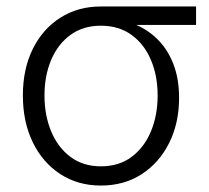

<svg xmlns="http://www.w3.org/2000/svg" viewBox="-20 -559 643 590"><path d="M290 11.2Q219.7 11.2 165.5 -23.9Q111.3 -59.1 80.8 -121.6Q50.3 -184.1 50.3 -265.6Q50.3 -347.2 80.8 -408.7Q111.3 -470.2 165.5 -504.6Q219.7 -539.1 290 -539.1H582.5V-482.4H357.9L290 -480Q235.4 -480 196.5 -451.7Q157.7 -423.3 137.2 -374.8Q116.7 -326.2 116.7 -265.6Q116.7 -204.6 137.2 -155.3Q157.7 -106 196.5 -76.9Q235.4 -47.9 290 -47.9Q345.7 -47.9 384.5 -76.9Q423.3 -106 443.8 -155.3Q464.4 -204.6 464.4 -265.6Q464.4 -326.2 443.8 -374.8Q423.3 -423.3 384.3 -451.7Q345.2 -480 290 -480V-503.9Q342.3 -503.9 386.2 -487.5Q430.2 -471.2 462.4 -439.9Q494.6 -408.7 512.5 -363Q530.3 -317.4 530.3 -258.3Q530.3 -180.7 499.8 -119.6Q469.2 -58.6 415.3 -23.7Q361.3 11.2 290 11.2Z"/></svg>

Font: Inter 18pt Light
Style: Regular
Weight: 300
Designer: Rasmus Andersson
Foundry: rsms
Version: Version 4.001;git-66647c0bb